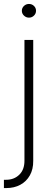

<svg xmlns="http://www.w3.org/2000/svg" viewBox="-32 -748 279 972"><path d="M91.8 -545.9H136.2V65.9Q136.7 108.9 119.1 139.9Q101.6 170.9 70.8 187.5Q40 204.1 -0.5 204.1H-12.2V162.1H-1Q39.1 162.1 65.4 136.7Q91.8 111.3 91.8 65.9ZM114.7 -658.7Q100.1 -658.7 89.4 -668.9Q78.6 -679.2 78.6 -693.4Q78.6 -708 89.4 -718Q100.1 -728 114.7 -728Q129.4 -728 139.9 -718Q150.4 -708 150.4 -693.4Q150.4 -679.2 139.9 -668.9Q129.4 -658.7 114.7 -658.7Z"/></svg>

Font: Inter ExtraLight
Style: Regular
Weight: 250
Designer: Rasmus Andersson
Foundry: rsms
Version: Version 4.001;git-66647c0bb